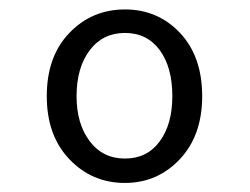

<svg xmlns="http://www.w3.org/2000/svg" viewBox="-20 -829 540 415"><path d="M250 -433.6Q178.7 -433.6 129.9 -484.9Q81.1 -536.1 81.1 -621.1Q81.1 -707 129.9 -757.8Q178.7 -808.6 250 -808.6Q321.3 -808.6 369.1 -757.8Q417 -707 417 -621.1Q417 -536.1 368.7 -484.9Q320.3 -433.6 250 -433.6ZM352.5 -621.1Q352.5 -683.6 325.2 -720.7Q297.9 -757.8 250 -757.8Q202.1 -757.8 173.8 -720.2Q145.5 -682.6 145.5 -621.1Q145.5 -561.5 173.8 -523.9Q202.1 -486.3 250 -486.3Q297.9 -486.3 325.2 -523.4Q352.5 -560.5 352.5 -621.1Z"/></svg>

Font: GenEi Gothic M SemiLight
Style: Regular
Weight: 350
Designer: o_tamon (Modified); [Source Han Sans]
Ryoko NISHIZUKA  (kana & ideographs); Paul D. Hunt (Latin, Greek & Cyrillic); Wenl
Version: Version 1.1a;Original Version 1.004